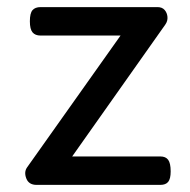

<svg xmlns="http://www.w3.org/2000/svg" viewBox="-20 -520 535 540"><path d="M83 0Q61 0 54 -18Q47 -36 56 -49L319 -420H94Q79 -420 71.5 -429Q64 -438 64 -460Q64 -483 71.5 -491.5Q79 -500 94 -500H423Q436 -500 443 -492Q450 -484 451 -472.5Q452 -461 445 -451L183 -80H431Q446 -80 453 -70.5Q460 -61 460 -38Q460 -17 453 -8.5Q446 0 431 0Z"/></svg>

Font: Playwrite IT Trad
Style: Regular
Weight: 400
Designer: Veronika Burian, José Scaglione
Foundry: TypeTogether
Version: Version 1.002